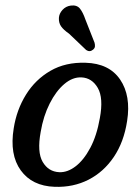

<svg xmlns="http://www.w3.org/2000/svg" viewBox="-20 -693 528 722"><path d="M302 -457Q390.5 -454.5 431.8 -393.8Q473 -333 458 -238Q446 -159 408 -102.8Q370 -46.5 312.8 -17.2Q255.5 12 185.5 9.5Q100.5 6.5 58 -52.5Q15.5 -111.5 31.5 -210Q42.5 -280.5 77.8 -337.2Q113 -394 169.8 -426.8Q226.5 -459.5 302 -457ZM202.5 -45.5Q233.5 -44 264.2 -67.5Q295 -91 319.5 -137Q344 -183 355.5 -249Q369.5 -324.5 347.8 -362.2Q326 -400 286.5 -402Q253 -403.5 221.8 -377Q190.5 -350.5 166.8 -303.5Q143 -256.5 133 -197Q119 -121 140.5 -84.2Q162 -47.5 202.5 -45.5ZM301 -620 335.5 -532.5Q337.5 -525.5 337 -518.5Q336.5 -511.5 329.5 -506Q317.5 -496 304 -505L239.5 -566.5Q218.5 -581 209.5 -594.2Q200.5 -607.5 201.5 -626Q202.5 -642 215 -655.8Q227.5 -669.5 246 -672Q269 -675 280.5 -660.8Q292 -646.5 301 -620Z"/></svg>

Font: Fraunces 72pt SuperSoft
Style: Italic
Weight: 400
Italic angle: -16°
Version: Version 1.000;[b76b70a41]